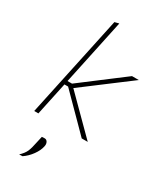

<svg xmlns="http://www.w3.org/2000/svg" viewBox="-248 -828 1016 1199"><g transform="rotate(30 260.5 -228.5)"><path d="M52 0Q64 -56.5 75.2 -108.8Q86.5 -161 99 -220.5L157.5 -494Q171 -558 183.8 -617.5Q196.5 -677 208 -731L239 -739Q226 -677 213.2 -617.5Q200.5 -558 187 -494L138.5 -266H171L276.5 -346Q325.5 -383 374.5 -420.2Q423.5 -457.5 472 -494H521Q464.5 -451.5 407.8 -408.8Q351 -366 294 -323L192 -246L438 0H394.5Q358 -37 322 -73.5Q286 -110 249 -147L159 -238H132.5L129 -221Q116 -160 105 -108.2Q94 -56.5 82 0ZM106 282Q134 255.5 144.5 231.2Q155 207 163 165Q166 153 168.5 140.5Q171 128 174 116L195 115Q208.5 115.5 215.2 128.5Q222 141.5 218 159Q211.5 191 187 225Q162.5 259 130 281Z"/></g></svg>

Font: Commissioner Thin
Style: Italic
Weight: 100
Italic angle: -12°
Designer: Kostas Bartsokas
Foundry: Kostas Bartsokas
Version: Version 1.000; ttfautohint (v1.8.3)